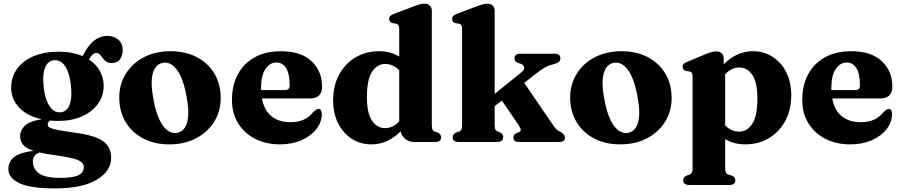

<svg xmlns="http://www.w3.org/2000/svg" viewBox="-20 -769 4884 1040"><path d="M376.5 -51.5Q488.5 -38 535.2 -6.5Q582 25 582 85.5Q582 158 503.8 204.8Q425.5 251.5 276.5 251.5Q144.5 251.5 85 223.2Q25.5 195 25.5 147.5Q25.5 106 56.5 81.5Q87.5 57 161.5 48Q119.5 34 104.2 14.5Q89 -5 89 -32.5Q89 -63 114.5 -88Q140 -113 206.5 -123Q127 -140.5 83.8 -186.5Q40.5 -232.5 40.5 -293.5Q40.5 -351.5 72 -395.5Q103.5 -439.5 161.5 -464.2Q219.5 -489 299.5 -489Q337 -489 369.2 -482.8Q401.5 -476.5 428 -465Q453 -518 486.5 -546.2Q520 -574.5 562.5 -574.5Q597 -574.5 620.8 -554.2Q644.5 -534 644.5 -498Q644.5 -466 629 -446.8Q613.5 -427.5 585.5 -427.5Q566 -427.5 554.8 -435.8Q543.5 -444 536 -454.8Q528.5 -465.5 521 -473.8Q513.5 -482 501.5 -482Q481 -482 462 -446.5Q501 -421 521.2 -384Q541.5 -347 541.5 -305Q541.5 -249 510.2 -206Q479 -163 423.8 -138.5Q368.5 -114 296.5 -114Q273.5 -114 252 -116Q238.5 -107.5 238.5 -95.5Q238.5 -85 249.5 -78.2Q260.5 -71.5 290.5 -65.5Q320.5 -59.5 376.5 -51.5ZM276 -443Q243.5 -442 227.2 -409.5Q211 -377 214.5 -324.5Q218.5 -246 243 -202.8Q267.5 -159.5 304.5 -160.5Q337.5 -161.5 353.5 -193.5Q369.5 -225.5 366 -283Q362 -356.5 338.8 -400.2Q315.5 -444 276 -443ZM158 104.5Q158 145.5 191 170Q224 194.5 307 194.5Q378 194.5 406 179.5Q434 164.5 434 136Q434 111 400.8 97.5Q367.5 84 277.5 71.5Q228 65 194 57Q158 70.5 158 104.5Z M904 -491.5Q985 -491.5 1046.2 -459.5Q1107.5 -427.5 1141.5 -370.2Q1175.5 -313 1175.5 -237.5Q1175.5 -166.5 1140.2 -109.8Q1105 -53 1042.2 -20Q979.5 13 897.5 13Q816.5 13 755.2 -19.2Q694 -51.5 660 -108.8Q626 -166 626 -240.5Q626 -312.5 661.2 -369.2Q696.5 -426 759.2 -458.8Q822 -491.5 904 -491.5ZM940 -49.5Q980 -57 994 -107.5Q1008 -158 989 -255Q970.5 -349.5 936.8 -393Q903 -436.5 861.5 -428.5Q821.5 -421 807.5 -370.8Q793.5 -320.5 812.5 -223Q831 -129 864.8 -85.5Q898.5 -42 940 -49.5Z M1724.5 -300.5Q1724.5 -235.5 1657.5 -235.5H1399Q1411 -170 1451.5 -138.5Q1492 -107 1553.5 -107Q1592 -107 1622.2 -119.5Q1652.5 -132 1674.5 -159.5Q1686.5 -170.5 1693 -174.8Q1699.5 -179 1706 -179Q1715 -179 1719 -170.5Q1723 -162 1723 -149.5Q1722 -106 1693 -69Q1664 -32 1613 -9.5Q1562 13 1495.5 13Q1421 13 1362.5 -16.8Q1304 -46.5 1270.2 -100.8Q1236.5 -155 1236.5 -227Q1236.5 -306 1268 -365.5Q1299.5 -425 1358.8 -458.2Q1418 -491.5 1502 -491.5Q1610 -491.5 1667.2 -437.8Q1724.5 -384 1724.5 -300.5ZM1394 -291.5Q1394 -286 1394 -281H1522.5Q1549 -281 1549 -305.5Q1549 -369.5 1529.8 -400Q1510.5 -430.5 1478 -430.5Q1441.5 -430.5 1417.8 -395Q1394 -359.5 1394 -291.5Z M1784.5 -224.5Q1784.5 -305.5 1817.2 -365.5Q1850 -425.5 1906.2 -458.5Q1962.5 -491.5 2033 -491.5Q2095.5 -491.5 2142.5 -462.5V-612Q2142.5 -626.5 2138.2 -632.5Q2134 -638.5 2125.5 -641L2107 -643.5Q2088 -648.5 2088 -666Q2088 -676.5 2093.8 -682.5Q2099.5 -688.5 2115.5 -694.5L2217 -733Q2239 -741.5 2253 -745.2Q2267 -749 2279.5 -749Q2299 -749 2309 -738.2Q2319 -727.5 2319 -710.5V-93.5Q2319 -75 2322.8 -67.2Q2326.5 -59.5 2334.5 -56.5L2349.5 -51.5Q2369.5 -43.5 2369.5 -25.5Q2369.5 0 2336.5 0H2222Q2195.5 0 2175.2 -16.2Q2155 -32.5 2150 -57.5Q2116.5 -23.5 2077 -5.2Q2037.5 13 1991.5 13Q1932.5 13 1885.5 -17.2Q1838.5 -47.5 1811.5 -101Q1784.5 -154.5 1784.5 -224.5ZM1967.5 -243Q1967.5 -155.5 1995.2 -115.2Q2023 -75 2065 -75Q2108.5 -75 2142.5 -111.5V-388.5Q2108.5 -422.5 2066.5 -422.5Q2023 -422.5 1995.2 -380Q1967.5 -337.5 1967.5 -243Z M2464 0Q2432 0 2432 -25.5Q2432 -43 2452 -51.5L2467.5 -56.5Q2475.5 -59.5 2479.2 -67.2Q2483 -75 2483 -93V-612Q2483 -626.5 2479 -632.5Q2475 -638.5 2466 -641L2447.5 -643.5Q2429 -648.5 2429 -666Q2429 -676.5 2434.8 -682.5Q2440.5 -688.5 2456 -694.5L2557.5 -733Q2580 -741.5 2593.8 -745.2Q2607.5 -749 2620.5 -749Q2639.5 -749 2649.5 -738.2Q2659.5 -727.5 2659.5 -710.5V-260.5L2804 -377Q2821 -390.5 2819.5 -403.8Q2818 -417 2799.5 -424L2784 -429Q2767 -435.5 2767 -452.5Q2767 -478 2798.5 -478H2983.5Q3015.5 -478 3015.5 -453.5Q3015.5 -442.5 3008.5 -435Q3001.5 -427.5 2979 -421.5Q2953 -415 2931.5 -403.2Q2910 -391.5 2878 -366L2819.5 -320L2978.5 -87.5Q2988.5 -73 2996.2 -66.5Q3004 -60 3017 -54Q3040 -40 3040 -23.5Q3040 0 3009 0H2789.5Q2761 0 2761 -25Q2761 -40 2776.5 -47.5L2789 -52.5Q2800 -56.5 2800.8 -64.8Q2801.5 -73 2789 -91.5L2698.5 -224.5L2659.5 -194V-93.5Q2659.5 -75 2663.2 -67.8Q2667 -60.5 2675.5 -56.5L2689.5 -51Q2705.5 -43 2705.5 -27Q2705.5 0 2672 0Z M3346.5 -491.5Q3427.5 -491.5 3488.8 -459.5Q3550 -427.5 3584 -370.2Q3618 -313 3618 -237.5Q3618 -166.5 3582.8 -109.8Q3547.5 -53 3484.8 -20Q3422 13 3340 13Q3259 13 3197.8 -19.2Q3136.5 -51.5 3102.5 -108.8Q3068.5 -166 3068.5 -240.5Q3068.5 -312.5 3103.8 -369.2Q3139 -426 3201.8 -458.8Q3264.5 -491.5 3346.5 -491.5ZM3382.5 -49.5Q3422.5 -57 3436.5 -107.5Q3450.5 -158 3431.5 -255Q3413 -349.5 3379.2 -393Q3345.5 -436.5 3304 -428.5Q3264 -421 3250 -370.8Q3236 -320.5 3255 -223Q3273.5 -129 3307.2 -85.5Q3341 -42 3382.5 -49.5Z M3900 -451.5V-420.5Q3933.5 -454.5 3973 -473Q4012.5 -491.5 4058.5 -491.5Q4118 -491.5 4165 -461.2Q4212 -431 4239 -377.2Q4266 -323.5 4266 -254Q4266 -173 4233 -113Q4200 -53 4143.8 -20Q4087.5 13 4017.5 13Q3955 13 3908 -15.5V139.5Q3908 158 3911.8 165.8Q3915.5 173.5 3924 176.5L3942.5 181.5Q3963 189.5 3963 207.5Q3963 233 3929.5 233H3713.5Q3680.5 233 3680.5 207.5Q3680.5 190 3700.5 181.5L3716 176.5Q3724 173.5 3727.8 165.8Q3731.5 158 3731.5 140V-353Q3731.5 -367.5 3727.5 -373.8Q3723.5 -380 3714.5 -382L3696 -384.5Q3677.5 -389.5 3677.5 -407Q3677.5 -417.5 3683.2 -423Q3689 -428.5 3704.5 -435L3798 -474Q3819.5 -483 3833.5 -486.8Q3847.5 -490.5 3859 -490.5Q3879.5 -490.5 3889.8 -479.5Q3900 -468.5 3900 -451.5ZM3985 -403.5Q3942 -403.5 3908 -367V-89.5Q3942 -56 3984 -56Q4027 -56 4054.8 -98.5Q4082.5 -141 4082.5 -235.5Q4082.5 -323 4055 -363.2Q4027.5 -403.5 3985 -403.5Z M4813.5 -300.5Q4813.5 -235.5 4746.5 -235.5H4488Q4500 -170 4540.5 -138.5Q4581 -107 4642.5 -107Q4681 -107 4711.2 -119.5Q4741.5 -132 4763.5 -159.5Q4775.5 -170.5 4782 -174.8Q4788.5 -179 4795 -179Q4804 -179 4808 -170.5Q4812 -162 4812 -149.5Q4811 -106 4782 -69Q4753 -32 4702 -9.5Q4651 13 4584.5 13Q4510 13 4451.5 -16.8Q4393 -46.5 4359.2 -100.8Q4325.5 -155 4325.5 -227Q4325.5 -306 4357 -365.5Q4388.5 -425 4447.8 -458.2Q4507 -491.5 4591 -491.5Q4699 -491.5 4756.2 -437.8Q4813.5 -384 4813.5 -300.5ZM4483 -291.5Q4483 -286 4483 -281H4611.5Q4638 -281 4638 -305.5Q4638 -369.5 4618.8 -400Q4599.5 -430.5 4567 -430.5Q4530.5 -430.5 4506.8 -395Q4483 -359.5 4483 -291.5Z"/></svg>

Font: Fraunces 9pt S000
Style: Bold
Weight: 700
Version: Version 1.000; ttfautohint (v1.8.3)